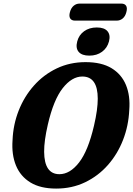

<svg xmlns="http://www.w3.org/2000/svg" viewBox="-20 -1064 758 1094"><path d="M467.5 -710Q558.5 -710 615.5 -675.5Q672.5 -641 697.8 -579.5Q723 -518 716.5 -437Q712.5 -347.5 681.2 -267Q650 -186.5 595 -124Q540 -61.5 465.2 -25.5Q390.5 10.5 300 10.5Q210.5 10.5 153.5 -24.2Q96.5 -59 71 -121Q45.5 -183 51.5 -265.5Q55 -354 86.5 -434Q118 -514 173.2 -576.2Q228.5 -638.5 303.2 -674.2Q378 -710 467.5 -710ZM318.5 -71.5Q378.5 -71.5 430.2 -137.8Q482 -204 515.5 -347.5Q526.5 -395 531.8 -433.2Q537 -471.5 537 -501.5Q537 -628 449 -628Q389.5 -628 337.2 -561.5Q285 -495 252.5 -354Q231 -261 231.5 -199Q232.5 -71.5 318.5 -71.5ZM489 -747Q446.5 -747 428.2 -768.5Q410 -790 420 -828Q429.5 -864.5 459.2 -886Q489 -907.5 531.5 -907.5Q574.5 -907.5 592.5 -886Q610.5 -864.5 601 -828Q591 -790.5 561.2 -768.8Q531.5 -747 489 -747ZM378.5 -995Q385 -1019 399.8 -1031.2Q414.5 -1043.5 433.5 -1043.5H671.5Q690.5 -1043.5 698.5 -1031.2Q706.5 -1019 700 -995Q694 -971 679.2 -958.8Q664.5 -946.5 645 -946.5H407.5Q388 -946.5 380 -959Q372 -971.5 378.5 -995Z"/></svg>

Font: Fraunces 144pt SuperSoft
Style: Bold Italic
Weight: 700
Italic angle: -16°
Version: Version 1.000;[0bf87f6ff]